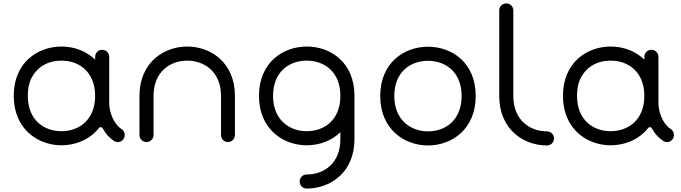

<svg xmlns="http://www.w3.org/2000/svg" viewBox="-20 -827 3963 1118"><path d="M158 -361C192 -439 261 -474 338 -474C413 -474 485 -439 517 -361C528 -335 534 -304 534 -269C534 -197 510 -147 473 -112C437 -79 387 -63 338 -63C238 -63 142 -126 142 -269C142 -304 147 -335 158 -361ZM534 -480C481 -531 410 -556 338 -556C201 -556 60 -464 60 -269C60 -74 202 19 338 19C418 19 500 -12 555 -80C563 -91 574 -88 581 -75C596 -47 614 -27 643 -7C656 2 673 4 689 -7C706 -19 712 -44 700 -63C697 -68 692 -73 687 -76C641 -106 616 -174 616 -229V-496C616 -519 598 -537 575 -537C552 -537 534 -519 534 -496Z M1348 -268C1348 -463 1207 -556 1070 -556C934 -556 792 -463 792 -268V-41C792 -18 810 0 833 0C856 0 874 -18 874 -41V-268C874 -410 972 -474 1070 -474C1169 -474 1267 -410 1267 -268V-41C1267 -18 1284 0 1307 0C1330 0 1348 -18 1348 -41Z M1766 19C1838 19 1909 -6 1962 -57V-17C1962 125 1866 189 1766 189C1743 189 1725 207 1725 230C1725 253 1743 271 1766 271C1903 271 2044 178 2044 -17V-269C2044 -464 1905 -556 1766 -556C1629 -556 1488 -464 1488 -269C1488 -74 1630 19 1766 19ZM1766 -63C1668 -63 1570 -126 1570 -269C1570 -411 1666 -474 1766 -474C1866 -474 1962 -411 1962 -269C1962 -126 1866 -63 1766 -63Z M2472 20C2609 20 2750 -73 2750 -268C2750 -463 2611 -555 2472 -555C2335 -555 2194 -463 2194 -268C2194 -73 2336 20 2472 20ZM2472 -62C2374 -62 2276 -126 2276 -268C2276 -410 2372 -473 2472 -473C2572 -473 2668 -410 2668 -268C2668 -126 2572 -62 2472 -62Z M2887 -268C2887 -73 3029 20 3165 20C3188 20 3206 2 3206 -21C3206 -44 3188 -62 3165 -62C3067 -62 2969 -126 2969 -268V-766C2969 -789 2951 -807 2928 -807C2905 -807 2887 -789 2887 -766Z M3356 -361C3390 -439 3459 -474 3536 -474C3611 -474 3683 -439 3715 -361C3726 -335 3732 -304 3732 -269C3732 -197 3708 -147 3671 -112C3635 -79 3585 -63 3536 -63C3436 -63 3340 -126 3340 -269C3340 -304 3345 -335 3356 -361ZM3732 -480C3679 -531 3608 -556 3536 -556C3399 -556 3258 -464 3258 -269C3258 -74 3400 19 3536 19C3616 19 3698 -12 3753 -80C3761 -91 3772 -88 3779 -75C3794 -47 3812 -27 3841 -7C3854 2 3871 4 3887 -7C3904 -19 3910 -44 3898 -63C3895 -68 3890 -73 3885 -76C3839 -106 3814 -174 3814 -229V-496C3814 -519 3796 -537 3773 -537C3750 -537 3732 -519 3732 -496Z"/></svg>

Font: Fabada
Style: Regular
Weight: 400
Designer: deFharo
Foundry: deFharo.com
Version: Version 4.000 2011 initial release